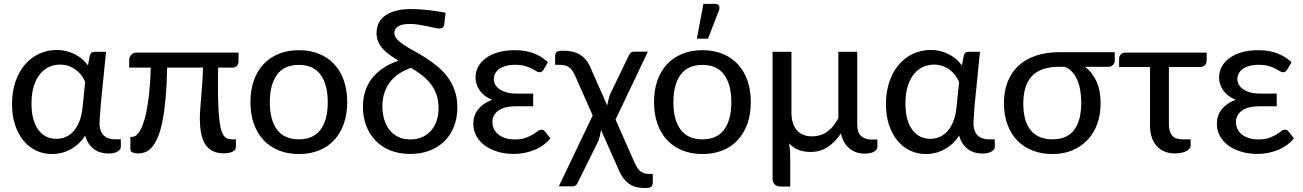

<svg xmlns="http://www.w3.org/2000/svg" viewBox="-20 -768 6555 966"><path d="M525 4.5Q505.5 4.5 487.2 -0.8Q469 -6 453.8 -17Q438.5 -28 426.8 -45.2Q415 -62.5 408.5 -86Q392.5 -61 372.8 -43.5Q353 -26 331.2 -14.8Q309.5 -3.5 286.8 1.8Q264 7 241.5 7Q199 7 162.2 -10.2Q125.5 -27.5 98.5 -60Q71.5 -92.5 56 -139Q40.5 -185.5 40.5 -244.5Q40.5 -307 57.8 -357.2Q75 -407.5 105.5 -443Q136 -478.5 177 -497.5Q218 -516.5 265.5 -516.5Q292 -516.5 315.2 -510.5Q338.5 -504.5 358.2 -494.2Q378 -484 394.2 -469.8Q410.5 -455.5 422.5 -439L432 -488.5Q437 -507.5 457 -507.5H513.5L486.5 -238Q485.5 -213.5 483.2 -190Q481 -166.5 481 -146Q481 -125 487 -110Q493 -95 503.2 -85.5Q513.5 -76 527.5 -71.5Q541.5 -67 557.5 -67H588V-28.5Q588 -16 571.5 -5.8Q555 4.5 525 4.5ZM264 -69.5Q288.5 -69.5 310.5 -79Q332.5 -88.5 350 -108Q367.5 -127.5 379.5 -157.5Q391.5 -187.5 395.5 -229L408.5 -355.5Q401.5 -372.5 389.8 -388.5Q378 -404.5 362 -416.5Q346 -428.5 326 -435.8Q306 -443 282 -443Q253.5 -443 227.5 -431.5Q201.5 -420 181.8 -396Q162 -372 150.2 -335Q138.5 -298 138.5 -247.5Q138.5 -200 148.5 -166.5Q158.5 -133 175.8 -111.2Q193 -89.5 215.8 -79.5Q238.5 -69.5 264 -69.5Z M1180 -503.5V-458Q1180 -445.5 1172.2 -436.8Q1164.5 -428 1150 -428H1077.5Q1077 -403.5 1076.8 -381.8Q1076.5 -360 1076.5 -338.5Q1076.5 -277.5 1078.5 -233.8Q1080.5 -190 1084.2 -159.8Q1088 -129.5 1093.8 -111.2Q1099.5 -93 1107.5 -83.2Q1115.5 -73.5 1125.5 -70.2Q1135.5 -67 1147.5 -67H1167V-29Q1167 -13 1149.5 -4.8Q1132 3.5 1105.5 3.5Q1045 3.5 1015.2 -38.2Q985.5 -80 985.5 -172Q985.5 -194.5 987.5 -220.2Q989.5 -246 992 -277Q994.5 -308 997.2 -345.5Q1000 -383 1001.5 -428H821Q819.5 -342 813.5 -276.2Q807.5 -210.5 798.2 -162.5Q789 -114.5 776 -82.5Q763 -50.5 747.5 -31.2Q732 -12 713.8 -4Q695.5 4 675.5 4Q669 4 662 3Q655 2 649.2 -0.2Q643.5 -2.5 639.8 -6Q636 -9.5 636 -14.5V-79.5H646Q661 -79.5 676.2 -98.2Q691.5 -117 704.5 -158.5Q717.5 -200 726.5 -266.2Q735.5 -332.5 738.5 -428H630V-468.5Q630 -474 632.5 -480.2Q635 -486.5 639.8 -491.8Q644.5 -497 651.2 -500.2Q658 -503.5 666.5 -503.5Z M1484 -515.5Q1540 -515.5 1585 -497.2Q1630 -479 1661.5 -445Q1693 -411 1710 -362.8Q1727 -314.5 1727 -254.5Q1727 -194.5 1710 -146Q1693 -97.5 1661.5 -63.5Q1630 -29.5 1585 -11.2Q1540 7 1484 7Q1428 7 1382.8 -11.2Q1337.5 -29.5 1305.8 -63.5Q1274 -97.5 1257 -146Q1240 -194.5 1240 -254.5Q1240 -314.5 1257 -362.8Q1274 -411 1305.8 -445Q1337.5 -479 1382.8 -497.2Q1428 -515.5 1484 -515.5ZM1484 -67Q1557 -67 1593 -116Q1629 -165 1629 -254Q1629 -342.5 1593 -392Q1557 -441.5 1484 -441.5Q1410 -441.5 1373.8 -392Q1337.5 -342.5 1337.5 -254Q1337.5 -165 1373.8 -116Q1410 -67 1484 -67Z M2215 -645.5Q2213 -632.5 2207 -628.5Q2201 -624.5 2189 -624.5Q2182 -624.5 2166 -628Q2150 -631.5 2129.5 -636Q2109 -640.5 2086 -644Q2063 -647.5 2042.5 -647.5Q1999.5 -647.5 1981.8 -634.5Q1964 -621.5 1964 -603Q1964 -585.5 1977.5 -570.8Q1991 -556 2013.5 -541.2Q2036 -526.5 2064.5 -511Q2093 -495.5 2122.5 -476.5Q2152 -457.5 2180.5 -434.2Q2209 -411 2231.5 -381Q2254 -351 2267.5 -313.2Q2281 -275.5 2281 -227.5Q2281 -175.5 2264.5 -132.5Q2248 -89.5 2217.2 -58.8Q2186.5 -28 2142.8 -10.8Q2099 6.5 2044.5 6.5Q1987.5 6.5 1943.2 -11.5Q1899 -29.5 1868.5 -61.5Q1838 -93.5 1822 -136.8Q1806 -180 1806 -230.5Q1806 -314 1850.8 -372.8Q1895.5 -431.5 1985 -463Q1962.5 -476.5 1942.5 -490.5Q1922.5 -504.5 1907.2 -521Q1892 -537.5 1883.2 -557.5Q1874.5 -577.5 1874.5 -602.5Q1874.5 -628 1884.5 -650Q1894.5 -672 1915.8 -688Q1937 -704 1969.8 -713.2Q2002.5 -722.5 2048.5 -722.5Q2066 -722.5 2088 -721.2Q2110 -720 2133.2 -717.5Q2156.5 -715 2179.5 -711.5Q2202.5 -708 2222 -703.5ZM2186.5 -224.5Q2186.5 -264 2175 -294.8Q2163.5 -325.5 2144 -349.5Q2124.5 -373.5 2099.5 -392.2Q2074.5 -411 2047.5 -427Q2019 -416.5 1993 -400.5Q1967 -384.5 1947.2 -361.2Q1927.5 -338 1915.8 -306.2Q1904 -274.5 1904 -233Q1904 -199 1912.5 -169Q1921 -139 1938.5 -116Q1956 -93 1982.5 -79.8Q2009 -66.5 2044.5 -66.5Q2076 -66.5 2102 -77.2Q2128 -88 2146.8 -108.5Q2165.5 -129 2176 -158.2Q2186.5 -187.5 2186.5 -224.5Z M2715.5 -418.5Q2710 -410 2705.5 -407.2Q2701 -404.5 2694 -404.5Q2687 -404.5 2678 -410.2Q2669 -416 2655 -423.2Q2641 -430.5 2620.8 -436.2Q2600.5 -442 2571.5 -442Q2544.5 -442 2524.5 -436.2Q2504.5 -430.5 2491.2 -420.8Q2478 -411 2471.2 -398Q2464.5 -385 2464.5 -370.5Q2464.5 -354.5 2472.5 -341Q2480.5 -327.5 2495.5 -317.8Q2510.5 -308 2532 -302.5Q2553.5 -297 2580.5 -297H2662.5V-233.5H2580.5Q2518 -233.5 2487.8 -211.8Q2457.5 -190 2457.5 -154Q2457.5 -135 2465.2 -119Q2473 -103 2487.8 -91.2Q2502.5 -79.5 2523.2 -73Q2544 -66.5 2570 -66.5Q2602.5 -66.5 2624 -74.2Q2645.5 -82 2660.2 -91Q2675 -100 2684.8 -107.8Q2694.5 -115.5 2704 -115.5Q2716 -115.5 2722 -106.5L2749 -72Q2732 -51 2710.2 -36Q2688.5 -21 2664.5 -11.8Q2640.5 -2.5 2615 2Q2589.5 6.5 2565 6.5Q2523.5 6.5 2486.5 -4Q2449.5 -14.5 2421.8 -34Q2394 -53.5 2377.8 -81.8Q2361.5 -110 2361.5 -145.5Q2361.5 -189 2387 -219.5Q2412.5 -250 2456 -266Q2433.5 -275 2417.5 -288Q2401.5 -301 2391.5 -316Q2381.5 -331 2377 -347.2Q2372.5 -363.5 2372.5 -379Q2372.5 -406 2385 -430.5Q2397.5 -455 2422.2 -474Q2447 -493 2484 -504.2Q2521 -515.5 2570 -515.5Q2627 -515.5 2667.8 -498.8Q2708.5 -482 2737 -455Z M3004 -113.5Q3001.5 -98 2998 -83.8Q2994.5 -69.5 2990.5 -58.5L2887 150Q2884.5 158 2877.8 163.8Q2871 169.5 2859 169.5H2791.5L2962 -187L2872.5 -389.5Q2865.5 -404 2858.5 -414Q2851.5 -424 2842 -430.2Q2832.5 -436.5 2820.2 -439.2Q2808 -442 2790.5 -442H2773V-477.5Q2773 -485 2773.5 -491.5Q2774 -498 2777.2 -502.8Q2780.5 -507.5 2788.5 -510.2Q2796.5 -513 2812.5 -513Q2864 -513 2897.8 -493.2Q2931.5 -473.5 2952 -425.5L3035 -237.5Q3037.5 -252.5 3041.2 -266.8Q3045 -281 3049 -292.5L3143.5 -488.5Q3146 -496 3152.8 -502Q3159.5 -508 3171.5 -508H3239.5L3077 -166.5L3174 53Q3180.5 67 3187.2 77.2Q3194 87.5 3202.5 94Q3211 100.5 3221.5 103.8Q3232 107 3246.5 107H3264.5V145.5Q3264.5 165.5 3256.8 171.8Q3249 178 3226 178Q3205 178 3186 174.2Q3167 170.5 3150 160Q3133 149.5 3118 130.5Q3103 111.5 3090.5 81Z M3270.5 0ZM3514.5 -515.5Q3570.5 -515.5 3615.5 -497.2Q3660.5 -479 3692 -445Q3723.5 -411 3740.5 -362.8Q3757.5 -314.5 3757.5 -254.5Q3757.5 -194.5 3740.5 -146Q3723.5 -97.5 3692 -63.5Q3660.5 -29.5 3615.5 -11.2Q3570.5 7 3514.5 7Q3458.5 7 3413.2 -11.2Q3368 -29.5 3336.2 -63.5Q3304.5 -97.5 3287.5 -146Q3270.5 -194.5 3270.5 -254.5Q3270.5 -314.5 3287.5 -362.8Q3304.5 -411 3336.2 -445Q3368 -479 3413.2 -497.2Q3458.5 -515.5 3514.5 -515.5ZM3514.5 -67Q3587.5 -67 3623.5 -116Q3659.5 -165 3659.5 -254Q3659.5 -342.5 3623.5 -392Q3587.5 -441.5 3514.5 -441.5Q3440.5 -441.5 3404.2 -392Q3368 -342.5 3368 -254Q3368 -165 3404.2 -116Q3440.5 -67 3514.5 -67ZM3486 -573.5 3519 -748.5H3578Q3592 -748.5 3597.2 -739.2Q3602.5 -730 3597 -715L3542 -573.5Z M3962 -507.5V-201.5Q3962 -174 3968.5 -152Q3975 -130 3987.8 -114.5Q4000.5 -99 4019.8 -90.5Q4039 -82 4065 -82Q4109.5 -82 4142.8 -106.2Q4176 -130.5 4198 -174V-507.5H4293V-139.5Q4293 -101.5 4312.2 -83.8Q4331.5 -66 4364 -66H4394.5V-28Q4394.5 -15.5 4377.8 -5.2Q4361 5 4331 5Q4310 5 4290.8 -1Q4271.5 -7 4255.5 -19.8Q4239.5 -32.5 4228 -51.5Q4216.5 -70.5 4211 -97Q4182 -53 4144.2 -28.2Q4106.5 -3.5 4059 -3.5Q3987.5 -3.5 3950 -47Q3953.5 -26 3954.8 -5Q3956 16 3956 34.5V170.5H3909Q3888.5 170.5 3877.8 160Q3867 149.5 3867 130V-507.5Z M4922 4.5Q4902.5 4.5 4884.2 -0.8Q4866 -6 4850.8 -17Q4835.5 -28 4823.8 -45.2Q4812 -62.5 4805.5 -86Q4789.5 -61 4769.8 -43.5Q4750 -26 4728.2 -14.8Q4706.5 -3.5 4683.8 1.8Q4661 7 4638.5 7Q4596 7 4559.2 -10.2Q4522.5 -27.5 4495.5 -60Q4468.5 -92.5 4453 -139Q4437.5 -185.5 4437.5 -244.5Q4437.5 -307 4454.8 -357.2Q4472 -407.5 4502.5 -443Q4533 -478.5 4574 -497.5Q4615 -516.5 4662.5 -516.5Q4689 -516.5 4712.2 -510.5Q4735.5 -504.5 4755.2 -494.2Q4775 -484 4791.2 -469.8Q4807.5 -455.5 4819.5 -439L4829 -488.5Q4834 -507.5 4854 -507.5H4910.5L4883.5 -238Q4882.5 -213.5 4880.2 -190Q4878 -166.5 4878 -146Q4878 -125 4884 -110Q4890 -95 4900.2 -85.5Q4910.5 -76 4924.5 -71.5Q4938.5 -67 4954.5 -67H4985V-28.5Q4985 -16 4968.5 -5.8Q4952 4.5 4922 4.5ZM4661 -69.5Q4685.5 -69.5 4707.5 -79Q4729.5 -88.5 4747 -108Q4764.5 -127.5 4776.5 -157.5Q4788.5 -187.5 4792.5 -229L4805.5 -355.5Q4798.5 -372.5 4786.8 -388.5Q4775 -404.5 4759 -416.5Q4743 -428.5 4723 -435.8Q4703 -443 4679 -443Q4650.5 -443 4624.5 -431.5Q4598.5 -420 4578.8 -396Q4559 -372 4547.2 -335Q4535.5 -298 4535.5 -247.5Q4535.5 -200 4545.5 -166.5Q4555.5 -133 4572.8 -111.2Q4590 -89.5 4612.8 -79.5Q4635.5 -69.5 4661 -69.5Z M5439 -432Q5476 -404 5496.8 -358.2Q5517.5 -312.5 5517.5 -248.5Q5517.5 -192.5 5500.8 -145.5Q5484 -98.5 5452.5 -64.8Q5421 -31 5376.2 -12Q5331.5 7 5275.5 7Q5220.5 7 5175.5 -10.5Q5130.5 -28 5098.5 -60.8Q5066.5 -93.5 5048.8 -141Q5031 -188.5 5031 -248.5Q5031 -308.5 5049.5 -356Q5068 -403.5 5103.8 -436.8Q5139.5 -470 5191.5 -487.8Q5243.5 -505.5 5311 -505.5H5588.5V-460.5Q5588.5 -451.5 5580 -441.8Q5571.5 -432 5557 -432ZM5420 -252.5Q5420 -284.5 5415 -313.8Q5410 -343 5399.5 -367Q5389 -391 5373 -407.8Q5357 -424.5 5335.5 -432H5310.5Q5262 -432 5227.5 -420Q5193 -408 5171 -384.2Q5149 -360.5 5138.8 -326Q5128.5 -291.5 5128.5 -246.5Q5128.5 -158 5166 -112.5Q5203.5 -67 5275 -67Q5348.5 -67 5384.2 -114.2Q5420 -161.5 5420 -252.5Z M5610.5 -472.5Q5610.5 -484.5 5618.8 -494Q5627 -503.5 5643 -503.5H6051V-465.5Q6051 -449 6042.2 -440Q6033.5 -431 6017.5 -431H5861V-143Q5861 -105.5 5877 -86.2Q5893 -67 5928.5 -67H5970.5V-37.5Q5970.5 -27.5 5964.2 -19.8Q5958 -12 5947 -6.8Q5936 -1.5 5921.8 1.2Q5907.5 4 5892 4Q5861 4 5837.5 -6.2Q5814 -16.5 5798 -35.2Q5782 -54 5774 -80Q5766 -106 5766 -137.5V-431H5610.5Z M6456.5 -418.5Q6451 -410 6446.5 -407.2Q6442 -404.5 6435 -404.5Q6428 -404.5 6419 -410.2Q6410 -416 6396 -423.2Q6382 -430.5 6361.8 -436.2Q6341.5 -442 6312.5 -442Q6285.5 -442 6265.5 -436.2Q6245.5 -430.5 6232.2 -420.8Q6219 -411 6212.2 -398Q6205.5 -385 6205.5 -370.5Q6205.5 -354.5 6213.5 -341Q6221.5 -327.5 6236.5 -317.8Q6251.5 -308 6273 -302.5Q6294.5 -297 6321.5 -297H6403.5V-233.5H6321.5Q6259 -233.5 6228.8 -211.8Q6198.5 -190 6198.5 -154Q6198.5 -135 6206.2 -119Q6214 -103 6228.8 -91.2Q6243.5 -79.5 6264.2 -73Q6285 -66.5 6311 -66.5Q6343.5 -66.5 6365 -74.2Q6386.5 -82 6401.2 -91Q6416 -100 6425.8 -107.8Q6435.5 -115.5 6445 -115.5Q6457 -115.5 6463 -106.5L6490 -72Q6473 -51 6451.2 -36Q6429.5 -21 6405.5 -11.8Q6381.5 -2.5 6356 2Q6330.5 6.5 6306 6.5Q6264.5 6.5 6227.5 -4Q6190.5 -14.5 6162.8 -34Q6135 -53.5 6118.8 -81.8Q6102.5 -110 6102.5 -145.5Q6102.5 -189 6128 -219.5Q6153.5 -250 6197 -266Q6174.5 -275 6158.5 -288Q6142.5 -301 6132.5 -316Q6122.5 -331 6118 -347.2Q6113.5 -363.5 6113.5 -379Q6113.5 -406 6126 -430.5Q6138.5 -455 6163.2 -474Q6188 -493 6225 -504.2Q6262 -515.5 6311 -515.5Q6368 -515.5 6408.8 -498.8Q6449.5 -482 6478 -455Z"/></svg>

Font: Lato Medium
Style: Regular
Weight: 500
Designer: Lukasz Dziedzic
Foundry: tyPoland Lukasz Dziedzic
Version: Version 2.006; 2014-01-15